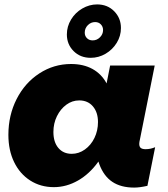

<svg xmlns="http://www.w3.org/2000/svg" viewBox="-20 -841 760 870"><path d="M528 -714Q528 -678 509 -647Q490 -616 458.5 -597.5Q427 -579 391 -579Q344 -579 313.5 -609.5Q283 -640 283 -685Q283 -721 302 -752.5Q321 -784 353 -802.5Q385 -821 420 -821Q467 -821 497.5 -790Q528 -759 528 -714ZM364 -693Q364 -678 374 -668Q384 -658 400 -658Q419 -658 433 -672Q447 -686 447 -705Q447 -720 437 -730.5Q427 -741 411 -741Q392 -741 378 -727Q364 -713 364 -693ZM18 -230Q18 -319 55.5 -392.5Q93 -466 158.5 -508.5Q224 -551 302 -551Q358 -551 399 -528.5Q440 -506 463 -463L479 -544H681L614 -209Q611 -197 611 -189Q611 -176 618 -170.5Q625 -165 640 -165Q662 -165 683 -174L648 1Q613 9 588 9Q528 9 489 -17Q450 -43 430 -97L426 -109Q386 -53 333.5 -23Q281 7 224 7Q164 7 117 -23Q70 -53 44 -106.5Q18 -160 18 -230ZM424 -288Q424 -332 401 -359Q378 -386 339 -386Q307 -386 280.5 -366.5Q254 -347 238 -314.5Q222 -282 222 -243Q222 -197 244.5 -170.5Q267 -144 305 -144Q337 -144 364.5 -163.5Q392 -183 408 -216Q424 -249 424 -288Z"/></svg>

Font: TypoPRO Montserrat Alternates
Style: Italic
Weight: 800
Italic angle: -11.3°
Designer: Julieta Ulanovsky
Foundry: Julieta Ulanovsky
Version: Version 6.001